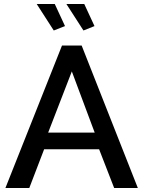

<svg xmlns="http://www.w3.org/2000/svg" viewBox="-20 -937 715 957"><path d="M304 -807 253 -917H163L248 -785ZM451 -807 400 -917H311L396 -785ZM126 0 200 -193H474L549 0H667L387 -710H289L7 0ZM338 -581 452 -276H220Z"/></svg>

Font: RT Raleway SemiBold
Style: Regular
Weight: 400
Designer: Matt McInerney, Pablo Impallari, Rodrigo Fuenzalida — Edited by Milan Moffatt in April 2016
Foundry: Matt McInerney, Pablo Impallari, Rodrigo Fuenzalida — Edited by Milan Moffatt in April 2016
Version: Version 3.001